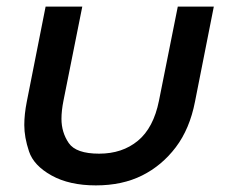

<svg xmlns="http://www.w3.org/2000/svg" viewBox="-20 -552 718 581"><path d="M270 9Q190 9 136 -21Q82 -51 67.8 -93.8Q53.5 -136.5 53.5 -173.5Q53.5 -206 61 -244L118 -532H229L172 -247Q166 -217 166 -192.5Q166 -151.5 188 -119.2Q210 -87 280 -87Q350 -87 397.2 -126Q444.5 -165 461 -247L518 -532H627L570 -244Q554 -162 512 -106.5Q470 -51 410 -21Q350 9 270 9Z"/></svg>

Font: Argentum Sans
Style: Italic
Weight: 400
Italic angle: -11.3099°
Designer: Julieta Ulanovsky, Owen Earl, Rasmus Andersson, Cristiano Sobral
Foundry: The Argentum Sans Project Authors
Version: Version 3.131; ttfautohint (v1.8.4.7-5d5b-dirty)